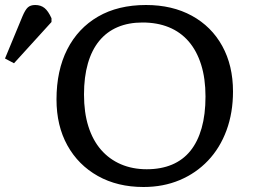

<svg xmlns="http://www.w3.org/2000/svg" viewBox="-162 -734 1016 768"><path d="M412 14Q308 14 229.5 -30Q151 -74 107.5 -152.5Q64 -231 64 -336Q64 -452 107 -536.5Q150 -621 230 -667.5Q310 -714 422 -714Q527 -714 605.5 -671Q684 -628 727 -550Q770 -472 770 -368Q770 -283 744 -212.5Q718 -142 670 -91.5Q622 -41 556.5 -13.5Q491 14 412 14ZM425 -57Q482 -57 526 -75.5Q570 -94 599.5 -130.5Q629 -167 644.5 -221.5Q660 -276 660 -348Q660 -420 642.5 -475.5Q625 -531 592.5 -568.5Q560 -606 513.5 -625Q467 -644 408 -644Q352 -644 308.5 -625.5Q265 -607 235 -570.5Q205 -534 189.5 -480Q174 -426 174 -356Q174 -284 191.5 -228.5Q209 -173 242 -135Q275 -97 321.5 -77Q368 -57 425 -57ZM-106 -481 -142 -500 -72 -669Q-61 -695 -50.5 -704.5Q-40 -714 -21 -714Q1 -714 16 -702Q31 -690 44 -661V-646Z"/></svg>

Font: Literata Variable Black
Style: Regular
Weight: 900
Designer: Latin by Veronika Burian and Jose Scaglione. Greek by Irene Vlachou. Cyrillic by Vera Evstafieva.
Foundry: TypeTogether
Version: Version 3.021